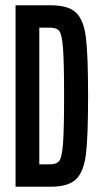

<svg xmlns="http://www.w3.org/2000/svg" viewBox="-20 -708 383 728"><path d="M39 -688H172Q240 -688 269 -659.5Q298 -631 306 -564Q314 -497 314 -344Q314 -191 306 -124.5Q298 -58 269 -29Q240 0 172 0H39ZM223 -344Q223 -472 219 -524Q215 -576 205.5 -589.5Q196 -603 171 -603H129V-85H171Q195 -85 205 -98.5Q215 -112 219 -164.5Q223 -217 223 -344Z"/></svg>

Font: Saira Ultra Condensed SemiBold
Style: Regular
Weight: 600
Width: 1
Designer: Hector Gatti with collaboration of the Omnibus-Type team
Foundry: Omnibus-Type
Version: Version 1.001; ttfautohint (v1.8)